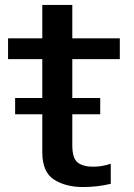

<svg xmlns="http://www.w3.org/2000/svg" viewBox="-20 -747 540 774"><path d="M41 -286.5H384V-352H41ZM314.5 7Q373 7 426.5 -6V-87Q391.5 -75 355 -75Q315 -75 293.2 -91.8Q271.5 -108.5 271.5 -161.5V-508.5H463V-592.5H271.5V-727H150.5V-592.5H12.5V-508.5H150.5V-133.5Q150.5 -53 197.8 -23Q245 7 314.5 7Z"/></svg>

Font: Anybody UltraCondensed Thin Medium
Style: Regular
Weight: 500
Version: Version 1.111